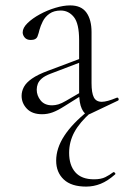

<svg xmlns="http://www.w3.org/2000/svg" viewBox="-20 -416 460 711"><path d="M313 6Q309 8 305 8Q293 8 283 -13Q273 -34 273 -74V-267Q273 -329 253.5 -353Q234 -377 205 -377Q180 -377 163.5 -365.5Q147 -354 138.5 -337Q130 -320 126 -305Q124 -295 119 -281.5Q114 -268 94 -268Q79 -268 71.5 -277Q64 -286 64 -296Q64 -313 82 -330.5Q100 -348 127.5 -363Q155 -378 185 -387Q215 -396 240 -396Q281 -396 300 -369.5Q319 -343 319 -297V-108Q319 -72 327.5 -55.5Q336 -39 357 -39Q376 -39 412 -54Q417 -56 419 -50.5Q421 -45 416 -43ZM136 7Q99 7 79.5 -13.5Q60 -34 60 -61Q60 -78 68.5 -94Q77 -110 98.5 -125Q120 -140 158 -154L283 -201L285 -188L167 -143Q146 -135 135 -125.5Q124 -116 120 -105.5Q116 -95 116 -84Q116 -62 130.5 -44Q145 -26 173 -26Q184 -26 196 -29.5Q208 -33 225 -43L292 -82L294 -70L219 -23Q194 -7 175 0Q156 7 136 7ZM307 -6 318 -1Q275 37 255.5 73Q236 109 236 150Q236 196 259 222Q282 248 328 248Q354 248 370 240Q386 232 399 222Q402 220 405.5 224Q409 228 406 230Q379 254 353 264.5Q327 275 299 275Q244 275 216 248.5Q188 222 188 179Q188 133 218 87Q248 41 307 -6Z"/></svg>

Font: Cormorant Garamond Light Light
Style: Regular
Weight: 300
Version: Version 4.001